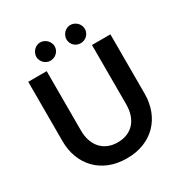

<svg xmlns="http://www.w3.org/2000/svg" viewBox="-205 -1053 1152 1213"><g transform="rotate(-30 371.0 -446.5)"><path d="M536.5 -290V-723H671V-290Q671 -225.5 650.2 -170.8Q629.5 -116 590.8 -76.2Q552 -36.5 496.5 -14.2Q441 8 371.5 8Q301.5 8 246 -14.2Q190.5 -36.5 151.8 -76.2Q113 -116 92.2 -170.8Q71.5 -225.5 71.5 -290V-723H206V-290.5Q206 -249 217.2 -215.5Q228.5 -182 249.8 -158.2Q271 -134.5 301.8 -121.5Q332.5 -108.5 371.5 -108.5Q410.5 -108.5 441.2 -121.5Q472 -134.5 493 -158Q514 -181.5 525.2 -215Q536.5 -248.5 536.5 -290ZM481.5 -768Q467.5 -768 455.2 -773Q443 -778 434 -787Q425 -796 419.8 -808Q414.5 -820 414.5 -833.5Q414.5 -847 419.8 -859.2Q425 -871.5 434 -880.8Q443 -890 455.2 -895.5Q467.5 -901 481.5 -901Q495 -901 507.2 -895.5Q519.5 -890 528.8 -880.8Q538 -871.5 543.2 -859.2Q548.5 -847 548.5 -833.5Q548.5 -820 543.2 -808Q538 -796 528.8 -787Q519.5 -778 507.2 -773Q495 -768 481.5 -768ZM260 -768Q247 -768 235.2 -773Q223.5 -778 214.5 -787Q205.5 -796 200 -808Q194.5 -820 194.5 -833.5Q194.5 -847 200 -859.2Q205.5 -871.5 214.5 -880.8Q223.5 -890 235.2 -895.5Q247 -901 260 -901Q274 -901 286.5 -895.5Q299 -890 308.2 -880.8Q317.5 -871.5 323 -859.2Q328.5 -847 328.5 -833.5Q328.5 -820 323 -808Q317.5 -796 308.2 -787Q299 -778 286.5 -773Q274 -768 260 -768Z"/></g></svg>

Font: Lato
Style: Bold
Weight: 700
Designer: Lukasz Dziedzic with Adam Twardoch and Botio Nikoltchev
Foundry: tyPoland Lukasz Dziedzic
Version: Version 2.010; 2014-09-01; http://www.latofonts.com/; ttfaut